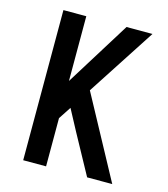

<svg xmlns="http://www.w3.org/2000/svg" viewBox="-110 -822 796 908"><g transform="rotate(15 288.0 -367.5)"><path d="M88 0H200V-236L240 -297L295 -194L401 0H524L307 -401L524 -735H397L200 -418V-735H88Z"/></g></svg>

Font: Iosevka Sparkle Semibold
Style: Regular
Weight: 600
Designer: Belleve Invis
Foundry: Belleve Invis
Version: Version 4.5.0; ttfautohint (v1.8.3)